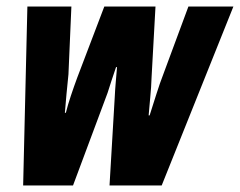

<svg xmlns="http://www.w3.org/2000/svg" viewBox="-20 -569 736 589"><path d="M51 0 64 -549H199L190 -341Q187 -310 184 -280.5Q181 -251 179 -223H182Q188 -247 197.5 -275.5Q207 -304 217 -331L300 -549H457L445 -332Q444 -301 441 -271Q438 -241 436 -215H439Q449 -246 459.5 -279.5Q470 -313 482 -344L558 -549H696L476 0H316L332 -271Q333 -293 335 -316Q337 -339 339 -363H336Q329 -342 322.5 -323Q316 -304 310 -284L204 0Z"/></svg>

Font: Noto Sans ExtraCondensed ExtraBold
Style: Italic
Weight: 800
Width: 2
Italic angle: -12°
Designer: Monotype Design Team
Foundry: Monotype Imaging Inc.
Version: Version 2.013; ttfautohint (v1.8.4.7-5d5b)